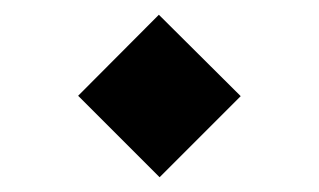

<svg xmlns="http://www.w3.org/2000/svg" viewBox="-20 -368 430 259"><path d="M85.4 -238.8 195.3 -128.9 304.7 -238.3 194.3 -348.1Z"/></svg>

Font: Vazir
Style: Regular
Weight: 400
Designer: Saber Rastikerdar
Foundry: Saber Rastikerdar
Version: Version 27.002;January 24, 2021;FontCreator 13.0.0.2683 64-b